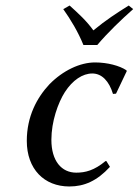

<svg xmlns="http://www.w3.org/2000/svg" viewBox="-20 -665 502 695"><path d="M314 -399C349 -399 375 -371 389 -325L400 -326L439 -408L437 -411C413 -427 369 -439 324 -439C270 -439 208 -410 159 -360C114 -312 77 -244 77 -155C77 -53 140 10 231 10C285 10 331 -10 378 -61L365 -82H362C321 -48 289 -40 256 -40C203 -40 166 -82 166 -159C166 -225 190 -293 215 -332C243 -375 279 -399 314 -399ZM282 -502H332C371 -548 418 -593 462 -632L446 -645C403 -618 364 -593 318 -555C292 -591 264 -616 232 -645L209 -632C236 -594 263 -549 282 -502Z"/></svg>

Font: Libertinus Sans
Style: Italic
Weight: 400
Italic angle: -12°
Designer: Philipp H. Poll, Khaled Hosny
Foundry: Caleb Maclennan
Version: Version 7.050;RELEASE